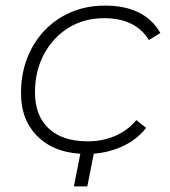

<svg xmlns="http://www.w3.org/2000/svg" viewBox="-20 -546 609 686"><path d="M290 4Q181 4 118 -55Q55 -114 55 -213Q55 -303 93.5 -374Q132 -445 200 -485.5Q268 -526 355 -526Q497 -526 553 -428L512 -403Q464 -481 352 -481Q280 -481 224.5 -446.5Q169 -412 137 -352Q105 -292 105 -216Q105 -133 154 -87Q203 -41 294 -41Q346 -41 391.5 -60.5Q437 -80 467 -117L502 -89Q468 -45 411.5 -20.5Q355 4 290 4ZM318 -12 292 120H244L270 -12Z"/></svg>

Font: Montserrat Light
Style: Italic
Weight: 300
Italic angle: -11.3°
Designer: Julieta Ulanovsky
Foundry: Julieta Ulanovsky
Version: Version 9.000; ttfautohint (v1.8.4.7-5d5b)